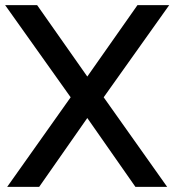

<svg xmlns="http://www.w3.org/2000/svg" viewBox="-20 -730 681 750"><path d="M125 -710H0L256 -350L8 0H133L321 -269L509 0H633L385 -350L641 -710H517L321 -431Z"/></svg>

Font: FIGSv2-sans-serif SemiBold
Style: Regular
Weight: 600
Designer: Matt McInerney, Pablo Impallari, Rodrigo Fuenzalida,Mirko Velimirovic
Foundry: Matt McInerney, Pablo Impallari, Rodrigo Fuenzalida
Version: Version 4.021;hotconv 1.0.109;makeotfexe 2.5.65596